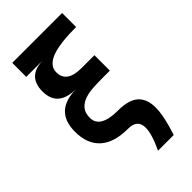

<svg xmlns="http://www.w3.org/2000/svg" viewBox="-273 -773 1046 1046"><g transform="rotate(-45 249.5 -250.0)"><path d="M401 -294H352Q314.5 -294 277 -292.2Q239.5 -290.5 209.5 -280.5Q179.5 -270.5 160.8 -249.2Q142 -228 142 -189Q142 -148.5 176.8 -128.8Q211.5 -109 278 -109Q361.5 -109 398.5 -75.2Q435.5 -41.5 435.5 24Q435.5 59.5 426 103.2Q416.5 147 399 200H278Q319.5 113 319.5 64Q319.5 0 248 0Q140 0 85.5 -49.5Q31 -99 31 -192.5Q31 -353 202 -353Q61 -353 61 -473Q61 -592 188 -592H55V-700H439V-592Q414.5 -592 386.2 -591Q358 -590 330 -586.5Q302 -583 276.2 -576.8Q250.5 -570.5 231 -559.5Q211.5 -548.5 199.8 -532.5Q188 -516.5 188 -494Q188 -413 301 -413H401Z"/></g></svg>

Font: Argentum Sans
Style: Regular
Weight: 400
Designer: Julieta Ulanovsky, Owen Earl, Chris M. Simpson, Rasmus Andersson, Cristiano Sobral
Foundry: The Argentum Sans Project Authors
Version: Version 3.135; ttfautohint (v1.8.4.7-5d5b-dirty)